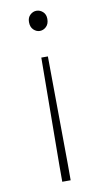

<svg xmlns="http://www.w3.org/2000/svg" viewBox="-86 -581 448 834"><g transform="rotate(-10 137.5 -164.5)"><path d="M119 211V141L123 -336H152L156 141V211ZM137 -451Q122 -451 109.5 -463Q97 -475 97 -497Q97 -517 109.5 -528.5Q122 -540 137 -540Q153 -540 165.5 -528.5Q178 -517 178 -497Q178 -475 165.5 -463Q153 -451 137 -451Z"/></g></svg>

Font: Noto Sans HK Thin Thin
Style: Regular
Weight: 250
Version: Version 2.004-H2;hotconv 1.0.118;makeotfexe 2.5.65603